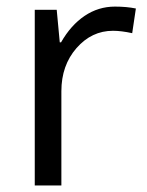

<svg xmlns="http://www.w3.org/2000/svg" viewBox="-20 -565 448 585"><path d="M330.1 -544.9Q365.7 -544.9 394 -539.1L382.8 -463.9Q349.6 -471.2 324.2 -471.2Q259.3 -471.2 213.1 -418.5Q167 -365.7 167 -287.1V0H85.9V-535.2H152.8L162.1 -436H166Q195.8 -488.3 237.8 -516.6Q279.8 -544.9 330.1 -544.9Z"/></svg>

Font: f01206874
Style: Regular
Weight: 400
Foundry: Ascender Corporation
Version: Version 1.10